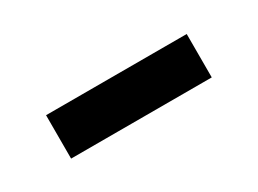

<svg xmlns="http://www.w3.org/2000/svg" viewBox="-22 -434 428 318"><g transform="rotate(-30 191.5 -274.5)"><path d="M57 -316V-233H326V-316Z"/></g></svg>

Font: Rookery
Style: Regular
Weight: 400
Designer: Ryan Kimball / Julieta Ulanovsky
Foundry: Motorola Mobility LLC.
Version: Version 1.0